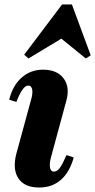

<svg xmlns="http://www.w3.org/2000/svg" viewBox="-20 -822 425 857"><path d="M155 15Q89 15 62 -26Q35 -67 53 -136L116 -367Q127 -402 124 -421Q121 -440 106 -440Q81 -440 53 -367L21 -377Q37 -441 77 -476Q117 -511 172 -511Q235 -511 264 -472Q293 -433 276 -372L210 -129Q200 -95 203 -75.5Q206 -56 220 -56Q235 -56 247 -72.5Q259 -89 277 -130L309 -119Q291 -54 252 -19.5Q213 15 155 15ZM107 -561 88 -578 257 -802H301L385 -575L363 -561L247 -655H263Z"/></svg>

Font: Platypi Light
Style: Bold Italic
Weight: 700
Italic angle: -13°
Version: Version 1.200